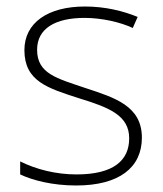

<svg xmlns="http://www.w3.org/2000/svg" viewBox="-20 -560 502 590"><path d="M416 -137C416 -235 332 -260 241 -290C156 -319 94 -333 94 -407C94 -472 149 -505 240 -505C292 -505 350 -492 388 -474L403 -508C359 -526 304 -540 241 -540C127 -540 55 -490 55 -406C55 -310 127 -289 223 -258C314 -230 377 -206 377 -135C377 -67 329 -24 215 -24C153 -24 92 -39 42 -64V-24C80 -6 141 10 214 10C346 10 416 -45 416 -137Z"/></svg>

Font: Noto Sans Thai Looped ExtraLight
Style: Regular
Weight: 200
Designer: Sasikarn Vongin, Ben Mitchell
Foundry: The Fontpad Ltd
Version: Version 1.001